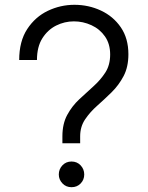

<svg xmlns="http://www.w3.org/2000/svg" viewBox="-20 -770 615 800"><path d="M240 -173V-202Q240 -254 260 -291Q280 -328 310 -356Q340 -384 369.5 -410.5Q399 -437 419 -468Q439 -499 439 -543Q439 -587 417.5 -618Q396 -649 361 -665Q326 -681 288 -681Q249 -681 214 -663.5Q179 -646 156.5 -610.5Q134 -575 134 -520H60Q60 -598 93.5 -649Q127 -700 179.5 -725Q232 -750 290 -750Q349 -750 400.5 -726Q452 -702 483.5 -656Q515 -610 515 -544Q515 -491 495 -453Q475 -415 445 -385.5Q415 -356 385 -329.5Q355 -303 334.5 -272.5Q314 -242 314 -202V-173ZM278 10Q255 10 240 -6Q225 -22 225 -43Q225 -65 240 -81Q255 -97 278 -97Q301 -97 316 -81Q331 -65 331 -43Q331 -21 316 -5.5Q301 10 278 10Z"/></svg>

Font: Be Vietnam Pro Light
Style: Regular
Weight: 300
Designer: Lam Bao, Tony Le, Vietanh Nguyen
Foundry: Yellow Type Foundry
Version: Version 1.002; ttfautohint (v1.8.3)